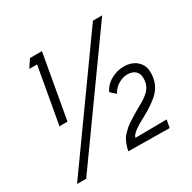

<svg xmlns="http://www.w3.org/2000/svg" viewBox="-163 -892 1064 1064"><g transform="rotate(-30 369.0 -360.0)"><path d="M34.2 9.8 563 -730H622.1L92.8 9.8ZM233.9 -725.1 161.1 -315.9H109.9L173.8 -674.8H124L157.2 -725.1ZM442.9 -341.8Q461.9 -381.8 501.7 -403.3Q541.5 -424.8 581.1 -424.8Q640.1 -424.8 672.9 -388.9Q705.6 -353 693.8 -287.1Q686 -242.2 657 -210.4Q627.9 -178.7 571.8 -145Q562.5 -139.6 545.2 -130.1Q527.8 -120.6 518.8 -115.5Q509.8 -110.4 496.1 -102.3Q482.4 -94.2 475.1 -88.6Q467.8 -83 459.7 -75.9Q451.7 -68.8 447.8 -62.5Q443.8 -56.2 442.9 -49.8L643.1 -51.8L633.8 -2L371.1 -4.9Q374.5 -24.4 380.6 -41.3Q386.7 -58.1 393.3 -70.8Q399.9 -83.5 412.8 -96.9Q425.8 -110.4 435.5 -119.1Q445.3 -127.9 465.3 -141.1Q485.4 -154.3 498.5 -162.1Q511.7 -169.9 539.1 -186Q561 -197.8 575.9 -206.8Q590.8 -215.8 606.9 -229.2Q623 -242.7 632.6 -259Q642.1 -275.4 645 -294.9Q651.4 -334 633.1 -355.5Q614.7 -377 578.1 -377Q550.8 -377 521 -360.1Q491.2 -343.3 476.1 -312Z"/></g></svg>

Font: Stilu Light
Style: Italic
Weight: 300
Italic angle: -10°
Designer: Genilson Lima Santos
Foundry: Genilson Lima Santos
Version: Version 1.200;PS 001.200;hotconv 1.0.88;makeotf.lib2.5.64775